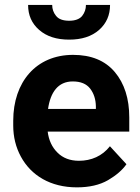

<svg xmlns="http://www.w3.org/2000/svg" viewBox="-20 -765 580 794"><path d="M297.9 9.8C349.1 9.8 392.1 0 426.8 -20C460.9 -40 486.3 -62 502.9 -85.9L434.6 -160.2C402.8 -119.6 357.4 -100.1 306.6 -100.1C270 -100.1 240.2 -111.3 217.8 -133.8C195.3 -155.8 181.6 -185.1 177.2 -220.7H514.6V-279.3C514.6 -356.9 494.6 -419.9 454.6 -467.3C414.6 -514.6 356.9 -538.1 282.2 -538.1C129.4 -538.1 34.7 -425.8 34.7 -265.6V-246.1C34.7 -198.7 45.4 -155.8 66.4 -117.2C108.4 -39.6 188.5 9.8 297.9 9.8ZM280.8 -428.2C313.5 -428.2 337.4 -418.5 353 -398.4C368.2 -378.4 376 -354 376.5 -325.2V-314.5H178.7C188.5 -382.8 219.7 -428.2 280.8 -428.2ZM335.4 -744.6C335.4 -727.5 330.1 -712.4 319.8 -699.2C309.1 -686 291 -679.2 266.1 -679.2C240.2 -679.2 222.2 -686 211.9 -699.2C201.2 -712.4 195.8 -727.5 195.8 -744.6H96.2C96.2 -702.1 111.3 -668 142.1 -641.1C172.9 -614.3 213.9 -601.1 266.1 -601.1C317.9 -601.1 358.9 -614.3 389.6 -641.1C419.9 -668 435.1 -702.1 435.1 -744.6Z"/></svg>

Font: Vazirmatn
Style: Bold
Weight: 700
Designer: Saber Rastikerdar
Foundry: Saber Rastikerdar
Version: Version 33.003